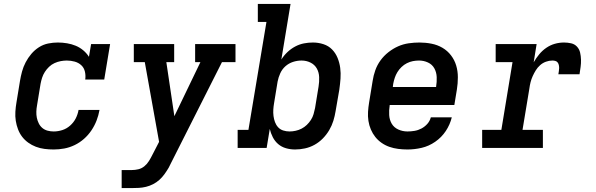

<svg xmlns="http://www.w3.org/2000/svg" viewBox="-20 -755 3040 980"><path d="M254 8Q230 8 207 5Q184 2 163 -6Q142 -14 124 -27Q106 -40 93 -57Q80 -74 72 -95Q64 -116 60.5 -138.5Q57 -161 58.5 -185Q60 -209 64 -232L82 -342Q86 -366 92.5 -390Q99 -414 111 -437Q123 -460 140 -480Q157 -500 179 -514Q201 -528 226 -533Q251 -538 275 -538Q299 -538 322.5 -534Q346 -530 366.5 -521.5Q387 -513 404.5 -498.5Q422 -484 434 -465L445 -530H542L512 -349H415Q418 -369 413.5 -389Q409 -409 395 -422Q381 -435 361.5 -440.5Q342 -446 321 -446Q306 -446 290 -443Q274 -440 258.5 -433Q243 -426 230.5 -414Q218 -402 209 -388Q200 -374 195 -358.5Q190 -343 187 -327L169 -217Q166 -201 165.5 -185Q165 -169 168 -154Q171 -139 178 -125Q185 -111 196.5 -101.5Q208 -92 223 -88Q238 -84 254 -84Q276 -84 298 -91Q320 -98 338 -114Q356 -130 366.5 -150.5Q377 -171 381 -194H488Q483 -166 473 -140Q463 -114 447 -90Q431 -66 409 -46.5Q387 -27 361 -14.5Q335 -2 308 3Q281 8 254 8Z M601 205V113H652Q669 113 686 109Q703 105 717 93.5Q731 82 740.5 66.5Q750 51 758 35Q758 35 758 34.5Q758 34 758 34L759 33L792 -31L719 -438H663V-530H869V-438H829L870 -162L1003 -438H976V-530H1182V-438H1113L854 75Q851 82 847.5 88Q844 94 841 101Q831 118 819.5 134Q808 150 793.5 163Q779 176 761.5 185Q744 194 725.5 198.5Q707 203 688.5 204Q670 205 652 205Z M1486 8Q1462 8 1439.5 1.5Q1417 -5 1400 -19.5Q1383 -34 1372.5 -54.5Q1362 -75 1357 -97L1341 0H1193V-92H1248L1340 -643H1296V-735H1463L1416 -451Q1429 -472 1447 -489Q1465 -506 1486.5 -517.5Q1508 -529 1531 -533.5Q1554 -538 1577 -538Q1605 -538 1631 -529.5Q1657 -521 1675 -502.5Q1693 -484 1703 -459.5Q1713 -435 1716.5 -408.5Q1720 -382 1718 -354Q1716 -326 1712 -298L1693 -188Q1689 -163 1681.5 -138.5Q1674 -114 1660.5 -91Q1647 -68 1628 -48.5Q1609 -29 1585.5 -16Q1562 -3 1536.5 2.5Q1511 8 1486 8ZM1458 -84Q1473 -84 1489 -87.5Q1505 -91 1519.5 -98.5Q1534 -106 1546 -117.5Q1558 -129 1567 -143Q1576 -157 1580.5 -172.5Q1585 -188 1588 -203L1606 -313Q1610 -337 1609 -361.5Q1608 -386 1597 -405.5Q1586 -425 1565 -435.5Q1544 -446 1519 -446Q1519 -446 1519 -446Q1519 -446 1519 -446Q1497 -446 1475.5 -439Q1454 -432 1437 -417Q1420 -402 1410.5 -381Q1401 -360 1397 -339L1379 -229Q1376 -212 1375 -195.5Q1374 -179 1376 -163Q1378 -147 1383.5 -132Q1389 -117 1399.5 -105.5Q1410 -94 1425.5 -89Q1441 -84 1458 -84Z M2060 8Q2036 8 2012.5 5Q1989 2 1967.5 -5.5Q1946 -13 1927.5 -26Q1909 -39 1895.5 -56Q1882 -73 1873 -94Q1864 -115 1860.5 -138Q1857 -161 1858.5 -184.5Q1860 -208 1864 -232L1882 -342Q1886 -369 1895.5 -396Q1905 -423 1922 -446.5Q1939 -470 1962.5 -488.5Q1986 -507 2012 -518.5Q2038 -530 2066 -534Q2094 -538 2121 -538Q2152 -538 2182.5 -532Q2213 -526 2238.5 -511Q2264 -496 2282 -472.5Q2300 -449 2308.5 -420.5Q2317 -392 2317 -360.5Q2317 -329 2312 -298L2299 -219H1969V-217Q1965 -192 1966.5 -167.5Q1968 -143 1979.5 -123.5Q1991 -104 2013 -94Q2035 -84 2060 -84Q2077 -84 2095.5 -87Q2114 -90 2131 -99Q2148 -108 2161 -122.5Q2174 -137 2179 -156H2286Q2277 -119 2255.5 -86.5Q2234 -54 2201.5 -31.5Q2169 -9 2132.5 -0.5Q2096 8 2060 8ZM1985 -311H2206V-313Q2210 -337 2209 -361.5Q2208 -386 2197 -406Q2186 -426 2164.5 -436Q2143 -446 2119 -446Q2103 -446 2087.5 -443Q2072 -440 2057 -432.5Q2042 -425 2029.5 -413Q2017 -401 2008.5 -387Q2000 -373 1995 -358Q1990 -343 1987 -327Z M2441 0V-92H2539L2596 -438H2510V-530H2719L2704 -437Q2716 -458 2732 -477.5Q2748 -497 2768.5 -511Q2789 -525 2812 -531.5Q2835 -538 2859 -538Q2877 -538 2895 -534Q2913 -530 2925 -517Q2937 -504 2941 -486.5Q2945 -469 2945.5 -450.5Q2946 -432 2943.5 -413.5Q2941 -395 2938 -376H2830Q2831 -384 2832.5 -392Q2834 -400 2834 -407.5Q2834 -415 2832.5 -422.5Q2831 -430 2826.5 -436Q2822 -442 2814.5 -444Q2807 -446 2799 -446Q2783 -446 2766.5 -440Q2750 -434 2737 -422.5Q2724 -411 2715 -396.5Q2706 -382 2699 -366.5Q2692 -351 2688 -335Q2684 -319 2682 -303L2647 -92H2751V0Z"/></svg>

Font: Iosevka Slab SmBdExObl
Style: Regular
Weight: 600
Width: 7
Italic angle: -9°
Monospace: yes
Designer: Belleve Invis
Foundry: Belleve Invis
Version: Version 11.1.0; ttfautohint (v1.8.3)